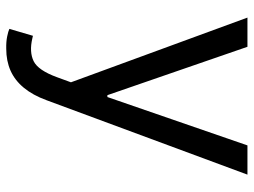

<svg xmlns="http://www.w3.org/2000/svg" viewBox="-116 -470 790 597"><g transform="rotate(90 278.5 -171.0)"><path d="M130.9 204.1Q109.4 204.6 92.8 201.2Q76.2 197.8 69.3 194.3L90.8 121.1L99.1 123Q141.1 132.8 169.7 118.9Q198.2 105 219.7 45.9L235.4 2.9L34.2 -545.9H125L275.4 -110.4H281.2L431.6 -545.9H522.5L291 79.1Q275.4 121.6 252.4 149.4Q229.5 177.2 199.2 190.7Q168.9 204.1 130.9 204.1Z"/></g></svg>

Font: Inter V
Style: 
Weight: 400
Designer: Rasmus Andersson
Foundry: rsms
Version: Version 4.000;git-a3f224843